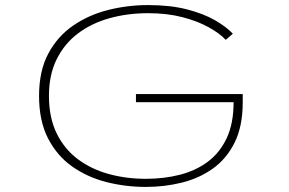

<svg xmlns="http://www.w3.org/2000/svg" viewBox="-20 -726 1140 757"><path d="M555 11Q475 11 399.5 -8.2Q324 -27.5 264.2 -69.8Q204.5 -112 169.2 -180.8Q134 -249.5 134 -348Q134 -446.5 170.5 -514.8Q207 -583 268.5 -625.2Q330 -667.5 406.8 -686.8Q483.5 -706 564 -706Q651.5 -706 717.2 -689Q783 -672 828 -646Q873 -620 898 -593L870 -569Q845.5 -595 802 -619Q758.5 -643 698.5 -658.5Q638.5 -674 564 -674Q484 -674 413 -654.5Q342 -635 288.2 -594.8Q234.5 -554.5 203.8 -493Q173 -431.5 173 -348Q173 -262 203.5 -200Q234 -138 287.2 -98.2Q340.5 -58.5 409.2 -39.8Q478 -21 555 -21Q626.5 -21 689.2 -37Q752 -53 799.5 -88.5Q847 -124 874 -181.8Q901 -239.5 901 -323H516V-355H937V-323Q937 -228 905 -163.8Q873 -99.5 818.8 -61Q764.5 -22.5 696.2 -5.8Q628 11 555 11Z"/></svg>

Font: Trispace Expanded Thin
Style: Regular
Weight: 100
Width: 7
Designer: Tyler Finck
Foundry: Etcetera Type Company
Version: Version 1.210; ttfautohint (v1.8.3)